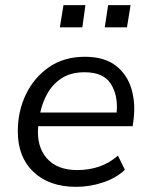

<svg xmlns="http://www.w3.org/2000/svg" viewBox="-20 -715 582 744"><path d="M275 9Q171 9 110 -48.5Q49 -106 49 -206Q49 -285 81 -350.5Q113 -416 171 -455.5Q229 -495 309 -495Q385 -495 429.5 -460Q474 -425 490 -368.5Q506 -312 497 -247L494 -226H128Q121 -148 161 -102Q201 -56 279 -56Q325 -56 364.5 -69.5Q404 -83 437 -112L464 -57Q430 -25 379 -8Q328 9 275 9ZM308 -435Q255 -435 220 -412.5Q185 -390 164.5 -354Q144 -318 136 -279H432Q438 -345 409.5 -390Q381 -435 308 -435ZM386 -609 399 -695H486L472 -609ZM212 -609 226 -695H311L299 -609Z"/></svg>

Font: Nunito Sans
Style: Italic
Weight: 400
Italic angle: -9°
Designer: Vernon Adams
Foundry: Vernon Adams
Version: Version 3.006; ttfautohint (v1.8.3)